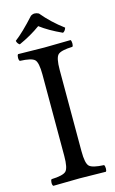

<svg xmlns="http://www.w3.org/2000/svg" viewBox="-125 -863 547 914"><g transform="rotate(-15 148.5 -406.0)"><path d="M165 -808.1Q209 -754.9 268.1 -710.9Q263.2 -694.8 252 -689.9Q187 -719.7 146 -751Q99.1 -716.8 39.1 -689.9Q27.8 -696.8 24.9 -710.9Q65.9 -741.7 126 -808.1Q144 -819.3 165 -808.1ZM190.9 -122.1Q190.9 -62 206.5 -47.6Q222.2 -33.2 277.8 -30.8Q281.7 -25.9 282 -13.9Q282.2 -2 277.8 2Q188 0 148.9 0Q108.9 0 19 2Q14.2 -2 14.2 -13.9Q14.2 -25.9 19 -30.8Q75.2 -32.7 90.6 -47.4Q106 -62 106 -122.1V-522.9Q106 -583 90.6 -597.4Q75.2 -611.8 19 -613.8Q14.2 -617.7 14.2 -629.9Q14.2 -642.1 19 -647Q113.3 -645 147.9 -645Q189.9 -645 277.8 -647Q281.7 -642.1 282 -630.1Q282.2 -618.2 277.8 -613.8Q221.7 -611.8 206.3 -597.4Q190.9 -583 190.9 -522.9Z"/></g></svg>

Font: Linux Libertine
Style: Regular
Weight: 400
Designer: Philipp H. Poll
Foundry: Philipp H. Poll
Version: Version 5.3.0 ; ttfautohint (v0.9)